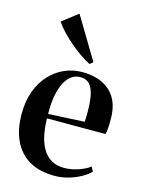

<svg xmlns="http://www.w3.org/2000/svg" viewBox="-121 -865 706 948"><g transform="rotate(15 232.0 -391.0)"><path d="M252.5 11.5Q174.5 11.5 122.2 -19.5Q70 -50.5 43.5 -107.2Q17 -164 17 -242.5Q17 -308.5 36 -359.5Q55 -410.5 88.2 -446.2Q121.5 -482 164.2 -500.5Q207 -519 254 -519Q344 -519 396 -472Q448 -425 449 -335.5Q449.5 -304 447.8 -284.2Q446 -264.5 443 -253H143.5Q144.5 -205 153 -165.8Q161.5 -126.5 178.8 -98Q196 -69.5 223.2 -54Q250.5 -38.5 288 -38.5Q323.5 -38.5 360.2 -51Q397 -63.5 418.5 -80.5L430.5 -57Q414.5 -40.5 386.8 -24.8Q359 -9 324.2 1.2Q289.5 11.5 252.5 11.5ZM143.5 -275.5 328 -285Q329 -299.5 329.2 -312Q329.5 -324.5 329.5 -338.5Q329.5 -413.5 312 -453Q294.5 -492.5 251 -492.5Q224.5 -492.5 204.2 -477Q184 -461.5 170 -432.8Q156 -404 149.2 -364.2Q142.5 -324.5 143.5 -275.5ZM276.5 -567Q253 -578.5 226.2 -597Q199.5 -615.5 172.8 -638.2Q146 -661 123 -685.2Q100 -709.5 85 -732L165 -794L293.5 -580L277.5 -567Z"/></g></svg>

Font: Merriweather 144pt SemiBold
Style: Regular
Weight: 600
Version: Version 2.100